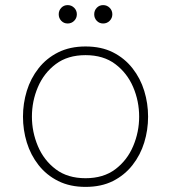

<svg xmlns="http://www.w3.org/2000/svg" viewBox="-20 -722 670 752"><path d="M384 -630Q369 -630 359 -640.5Q349 -651 349 -666Q349 -681 359 -691.5Q369 -702 384 -702Q399 -702 409.5 -691.5Q420 -681 420 -666Q420 -651 409.5 -640.5Q399 -630 384 -630ZM245 -630Q230 -630 220 -640.5Q210 -651 210 -666Q210 -681 220 -691.5Q230 -702 245 -702Q260 -702 270.5 -691.5Q281 -681 281 -666Q281 -651 270.5 -640.5Q260 -630 245 -630ZM315 10Q254 10 208 -13Q162 -36 131 -75.5Q100 -115 85 -164Q70 -213 70 -265Q70 -317 85 -366Q100 -415 131 -454.5Q162 -494 208 -517Q254 -540 315 -540Q377 -540 422.5 -517Q468 -494 499 -454.5Q530 -415 545 -366Q560 -317 560 -265Q560 -213 545 -164Q530 -115 499 -75.5Q468 -36 422.5 -13Q377 10 315 10ZM315 -24Q385 -24 431.5 -59Q478 -94 501.5 -149.5Q525 -205 525 -265Q525 -326 501.5 -381Q478 -436 431.5 -471Q385 -506 315 -506Q245 -506 198.5 -471Q152 -436 128.5 -381Q105 -326 105 -265Q105 -205 128.5 -149.5Q152 -94 198.5 -59Q245 -24 315 -24Z"/></svg>

Font: Be Vietnam Pro Thin
Style: Regular
Weight: 100
Designer: Lam Bao, Tony Le, Vietanh Nguyen
Foundry: Yellow Type Foundry
Version: Version 1.002; ttfautohint (v1.8.3)